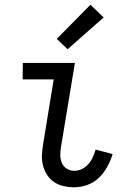

<svg xmlns="http://www.w3.org/2000/svg" viewBox="-20 -787 540 815"><path d="M295 8Q272 8 250 3Q228 -2 210 -14Q192 -26 180 -44.5Q168 -63 162.5 -84.5Q157 -106 158 -129Q159 -152 163 -175L208 -450H76L77 -520H298L239 -164Q236 -146 236 -128.5Q236 -111 242.5 -95.5Q249 -80 263.5 -71Q278 -62 295 -62Q312 -62 327.5 -69.5Q343 -77 355 -90.5Q367 -104 374 -120Q381 -136 386 -152L458 -133Q450 -106 435.5 -79.5Q421 -53 400 -32.5Q379 -12 350.5 -2Q322 8 295 8ZM267 -578 221 -622 364 -767 420 -713Z"/></svg>

Font: Iosevka Curly
Style: Italic
Weight: 400
Italic angle: -9°
Monospace: yes
Designer: Belleve Invis
Foundry: Belleve Invis
Version: Version 22.1.2; ttfautohint (v1.8.4)